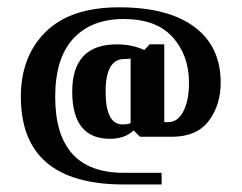

<svg xmlns="http://www.w3.org/2000/svg" viewBox="-20 -435 644 512"><path d="M35.6 -177Q35.6 56.9 309.6 56.9H411V25.8H309.6Q127.2 25.8 127.2 -177Q127.2 -279.4 175.3 -331.9Q223.3 -384.3 310.1 -384.3Q396.8 -384.3 440.4 -335.9Q484 -287.4 484 -214.4Q484 -168.1 469.3 -138.8Q454.6 -109.4 428.8 -109.4H418.1V-316.7H379L364.8 -301.6Q331.9 -316.7 291.8 -316.7Q172.6 -316.7 172.6 -190.8Q172.6 -64.9 273.1 -64.9Q313.2 -64.9 336.3 -87.2L353.2 -70.3H438.6Q504.4 -70.3 536.5 -112.5Q568.5 -154.8 568.5 -214.4Q568.5 -311.4 498.2 -363.4Q427.9 -415.5 298 -415.5Q168.1 -415.5 101.9 -350.1Q35.6 -284.7 35.6 -177ZM328.3 -106.8Q322.1 -103.2 306.9 -103.2Q261.6 -103.2 261.6 -190.4Q261.6 -277.6 311.4 -277.6Q324.7 -277.6 328.3 -279.4Z"/></svg>

Font: Gidugu
Style: Regular
Weight: 400
Designer: Purushoth Kumar Guthula
Foundry: Silicon Andhra, USA.
Version: Version 1.0.5; ttfautohint (v1.2.25-373a) -l 7 -r 28 -G 50 -